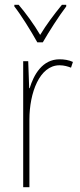

<svg xmlns="http://www.w3.org/2000/svg" viewBox="-20 -783 336 803"><path d="M136 -606H159C185 -651 225 -714 257 -756V-763H239C204 -720 174 -680 148 -637C123 -680 87 -729 58 -763H40V-756C67 -722 110 -653 136 -606ZM229 -535C157 -535 121 -470 104 -414H102L98 -527H77V0H103V-283C103 -394 145 -510 229 -510C248 -510 264 -505 277 -500L285 -524C268 -532 248 -535 229 -535Z"/></svg>

Font: Noto Sans Sinhala UI Condensed Thin
Style: Regular
Weight: 100
Width: 3
Designer: Jelle Bosma - Monotype Design Team
Foundry: Monotype Imaging Inc.
Version: Version 2.006